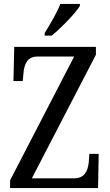

<svg xmlns="http://www.w3.org/2000/svg" viewBox="-20 -951 556 971"><path d="M206 -784V-771H242C292 -812 363 -886 384 -921V-931H285C268 -886 235 -831 206 -784ZM31 0H476L479 -173H432L429 -131C424 -86 408 -49 354 -49H141L465 -674V-714H52L48 -541H95L99 -584C103 -627 118 -665 170 -665H355L31 -39Z"/></svg>

Font: Noto Serif Lao Condensed
Style: Regular
Weight: 400
Width: 3
Designer: Monotype Design Team
Foundry: Monotype Imaging Inc.
Version: Version 2.003